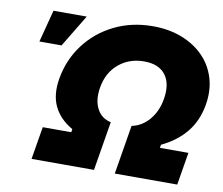

<svg xmlns="http://www.w3.org/2000/svg" viewBox="-80 -835 1085 933"><g transform="rotate(10 462.5 -368.5)"><path d="M132.3 0 159.2 -161.1H299.8L302.2 -176.8Q238.8 -212.9 211.2 -269.5Q183.6 -326.2 197.3 -407.2Q213.4 -502.4 269.3 -577.1Q325.2 -651.9 411.1 -694.6Q497.1 -737.3 602.1 -737.3Q681.2 -737.3 744.9 -712.6Q808.6 -688 852.3 -643.6Q896 -599.1 914.3 -538.8Q932.6 -478.5 920.9 -407.2Q907.2 -326.2 861.3 -269.5Q815.4 -212.9 739.7 -176.8L737.3 -161.1H877.9L851.1 0H543L583 -242.2Q633.8 -252.4 669.4 -294.7Q705.1 -336.9 715.3 -398.9Q728 -474.6 695.1 -518.1Q662.1 -561.5 589.4 -561.5Q516.6 -561.5 464.6 -518.1Q412.6 -474.6 399.9 -398.9Q389.6 -336.9 411.4 -294.7Q433.1 -252.4 480.5 -242.2L440.4 0ZM70.8 -568.4 112.3 -727.5H276.4L180.2 -568.4Z"/></g></svg>

Font: Inter Display Black
Style: Italic
Weight: 900
Italic angle: -9.39999°
Designer: Rasmus Andersson
Foundry: rsms
Version: Version 4.000;git-a52131595